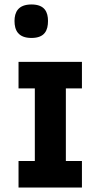

<svg xmlns="http://www.w3.org/2000/svg" viewBox="-20 -840 455 860"><path d="M275 -119V-444H347V-563H63V-444H136V-119H63V0H347V-119ZM121 -670C181 -670 195 -705 195 -746C195 -785 181 -820 121 -820C61 -820 45 -785 45 -746C45 -705 61 -670 121 -670Z"/></svg>

Font: OSH Darker Grotesque Black
Style: Regular
Weight: 900
Designer: Gabriel Lam
Foundry: TypeRant
Version: Version 1.000;Glyphs 3.1.1 (3148)